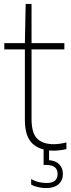

<svg xmlns="http://www.w3.org/2000/svg" viewBox="-20 -760 362 980"><path d="M252.5 9Q184.5 9 145.8 -27.2Q107 -63.5 107 -147V-508H2V-540H107L111 -740H141V-540H308.5V-508H141V-153Q141 -81 169.8 -52.5Q198.5 -24 254.5 -24Q283 -24 319 -33V1Q285 9 252.5 9ZM215.5 200Q196 200 175 195.5Q154 191 139 182V154Q160 165.5 179.8 169.8Q199.5 174 218 174Q274 174 274 128.5Q274 82 217 82H202.5V-10H230.5V57.5Q265 60.5 283 79.2Q301 98 301 128.5Q301 161 278.5 180.5Q256 200 215.5 200Z"/></svg>

Font: Encode Sans SmCnd Th
Style: Regular
Weight: 100
Width: 4
Designer: Multiple Designers
Foundry: Impallari Type
Version: Version 3.002; ttfautohint (v1.8.3) -l 8 -r 50 -G 200 -x 14 